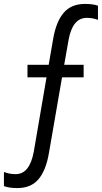

<svg xmlns="http://www.w3.org/2000/svg" viewBox="-86 -701 519 978"><path d="M163 80Q148 167 110 212Q72 257 2 257Q-39 257 -66 247V175Q-39 186 -6 186Q65 186 86 72L151 -307H54V-371H162L185 -504Q200 -591 238.5 -636Q277 -681 347 -681Q388 -681 413 -672V-600Q386 -610 356 -610Q283 -610 263 -496L241 -371H340V-307H230Z"/></svg>

Font: Hind Vadodara
Style: Regular
Weight: 400
Designer: Hitesh Malaviya
Foundry: Indian Type Foundry
Version: Version 1.001;PS 1.0;hotconv 1.0.86;makeotf.lib2.5.63406; tt